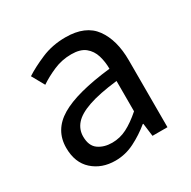

<svg xmlns="http://www.w3.org/2000/svg" viewBox="-132 -687 827 830"><g transform="rotate(-30 281.5 -272.0)"><path d="M216.8 13.2Q148.9 13.2 104 -27.1Q59.1 -67.4 59.1 -141.1Q59.1 -229.5 138.9 -277.1Q218.8 -324.7 392.1 -344.2Q392.1 -378.9 382.6 -410.4Q373 -441.9 348.9 -461.4Q324.7 -481 279.8 -481Q232.9 -481 191.2 -462.9Q149.4 -444.8 117.2 -422.9L82 -485.8Q118.7 -509.8 173.8 -533.4Q229 -557.1 294.9 -557.1Q394.5 -557.1 438.7 -496.1Q482.9 -435.1 482.9 -334V0H408.2L399.9 -64.9H397Q357.9 -32.7 312.5 -9.8Q267.1 13.2 216.8 13.2ZM243.2 -61Q282.2 -61 317.1 -78.9Q352.1 -96.7 392.1 -131.8V-283.2Q300.3 -272.5 246.8 -253.9Q193.4 -235.4 170.2 -208.7Q147 -182.1 147 -147Q147 -100.6 174.8 -80.8Q202.6 -61 243.2 -61Z"/></g></svg>

Font: Source Han Sans CN
Style: Regular
Weight: 400
Designer: Ryoko NISHIZUKA  (kana, bopomofo & ideographs); Paul D. Hunt (Latin, Greek & Cyrillic); Sandoll Communications , Soo-you
Foundry: Adobe
Version: Version 2.004;hotconv 1.0.118;makeotfexe 2.5.65603